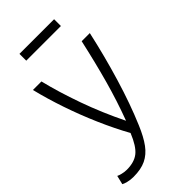

<svg xmlns="http://www.w3.org/2000/svg" viewBox="-274 -766 1019 1019"><g transform="rotate(-45 235.5 -257.0)"><path d="M73 188Q50 188 30.5 183Q11 178 3 173L15 123Q22 127 39.5 131.5Q57 136 74 136Q131 136 164 109.5Q197 83 226 12Q183 -66 144 -155.5Q105 -245 73.5 -337.5Q42 -430 21 -516H85Q110 -413 153 -292Q196 -171 255 -51Q295 -158 326 -269.5Q357 -381 387 -516H448Q417 -375 375 -235.5Q333 -96 286 14Q260 76 232 114Q204 152 166.5 170Q129 188 73 188ZM106 -651V-702H366V-651Z"/></g></svg>

Font: Ubuntu Sans Light
Style: Regular
Weight: 300
Designer: Dalton Maag Ltd
Foundry: Dalton Maag Ltd
Version: Version 1.006; ttfautohint (v1.8.4.7-5d5b)